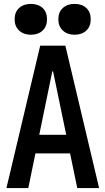

<svg xmlns="http://www.w3.org/2000/svg" viewBox="-20 -964 540 984"><path d="M13 0 186 -730H315L488 0H376L252 -598H248L125 0ZM111 -178V-273H389V-178ZM138 -786Q101 -786 78 -807.5Q55 -829 55 -865Q55 -902 78 -923Q101 -944 138 -944Q176 -944 198.5 -923Q221 -902 221 -865Q221 -829 198.5 -807.5Q176 -786 138 -786ZM362 -786Q325 -786 302 -807.5Q279 -829 279 -865Q279 -902 302 -923Q325 -944 362 -944Q400 -944 422.5 -923Q445 -902 445 -865Q445 -829 422.5 -807.5Q400 -786 362 -786Z"/></svg>

Font: M PLUS 1 Code Medium
Style: Regular
Weight: 500
Designer: Coji Morishita
Foundry: UNDERFOREST DESIGN
Version: Version 1.002